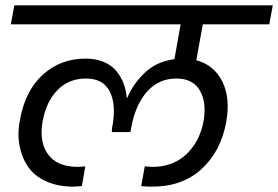

<svg xmlns="http://www.w3.org/2000/svg" viewBox="-20 -760 1030 711"><path d="M817.9 -309.1Q798.3 -199.7 725.8 -133.5Q653.3 -67.4 539.1 -68.8Q525.4 -68.8 502.9 -70.8L516.1 -144Q533.7 -142.1 544.9 -142.1Q620.1 -142.1 669.9 -188.7Q719.7 -235.4 733.9 -312Q745.6 -380.9 720 -425Q694.3 -469.2 632.8 -469.2Q566.9 -469.2 523.7 -419.7Q480.5 -370.1 465.8 -286.1L462.9 -271H394L395 -286.1Q411.6 -368.7 387.5 -418.9Q363.3 -469.2 298.8 -469.2Q233.9 -469.2 192.4 -426Q150.9 -382.8 138.2 -312Q124 -235.8 157.5 -189Q190.9 -142.1 268.1 -142.1Q276.4 -142.1 295.9 -144L283.2 -70.8Q258.8 -68.8 252.9 -68.8Q194.8 -68.8 151.6 -88.1Q108.4 -107.4 85 -140.9Q61.5 -174.3 52.5 -219.5Q43.5 -264.6 54.2 -316.9Q72.8 -423.3 138.4 -483.2Q204.1 -543 296.9 -543Q335.4 -543 365 -530.3Q394.5 -517.6 411.6 -496.1Q428.7 -474.6 438 -450Q447.3 -425.3 449.2 -397.9H451.2Q475.1 -453.1 518.6 -492.9Q562 -532.7 626 -541L648.9 -669.9H20L33.2 -740.2H990.2L977.1 -669.9H731L707 -537.1Q772.9 -519 803.2 -458.3Q833.5 -397.5 817.9 -309.1Z"/></svg>

Font: Poppins
Style: Italic
Weight: 400
Italic angle: -10°
Designer: Ninad Kale (Devanagari), Jonny Pinhorn (Latin)
Foundry: Indian Type Foundry
Version: Version 3.200;PS 1.000;hotconv 16.6.54;makeotf.lib2.5.65590